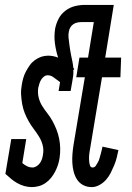

<svg xmlns="http://www.w3.org/2000/svg" viewBox="-20 -755 540 783"><path d="M110 8Q94 8 78.5 3.5Q63 -1 50 -8.5Q37 -16 25.5 -25.5Q14 -35 2 -46L26 -188H87L71 -90Q79 -83 89.5 -77.5Q100 -72 113 -72Q121 -72 129 -77Q137 -82 142.5 -89.5Q148 -97 151 -106Q154 -115 155 -123Q159 -144 154 -163Q149 -182 139 -198Q129 -214 118 -228.5Q107 -243 97.5 -259.5Q88 -276 81 -293.5Q74 -311 70.5 -330.5Q67 -350 66 -369.5Q65 -389 69 -410Q71 -423 75 -437Q79 -451 86 -464Q93 -477 101.5 -489Q110 -501 122.5 -510Q135 -519 148.5 -523.5Q162 -528 176 -528Q186 -528 196.5 -526Q207 -524 217 -520Q208 -548 204 -578Q200 -608 205 -639Q209 -659 219 -678.5Q229 -698 247 -711.5Q265 -725 285.5 -730Q306 -735 326 -735H409L398 -665H315Q306 -665 297 -663.5Q288 -662 280 -657Q272 -652 267 -643.5Q262 -635 261 -627Q258 -614 259.5 -601.5Q261 -589 262.5 -576.5Q264 -564 266 -551.5Q268 -539 270.5 -527Q273 -515 275.5 -503Q278 -491 279 -478Q280 -477 281 -476Q282 -475 283 -474L279 -469Q280 -458 278.5 -446.5Q277 -435 275 -424L268 -384H219L225 -420Q222 -422 219 -424.5Q216 -427 213 -429Q204 -436 195 -442Q186 -448 174 -448Q166 -448 159 -442.5Q152 -437 147.5 -429.5Q143 -422 140.5 -413.5Q138 -405 136 -397Q133 -377 137.5 -358Q142 -339 152 -323Q162 -307 173.5 -292.5Q185 -278 194 -261.5Q203 -245 210 -227.5Q217 -210 221 -190.5Q225 -171 225.5 -151Q226 -131 223 -111Q221 -97 216.5 -83Q212 -69 205 -55.5Q198 -42 188.5 -30Q179 -18 166 -9Q153 0 138.5 4Q124 8 110 8ZM354 8Q335 8 319.5 0Q304 -8 294.5 -22.5Q285 -37 280.5 -54.5Q276 -72 275 -90.5Q274 -109 275.5 -127.5Q277 -146 280 -165L326 -440H291L304 -520H339L374 -735H444L409 -520H474L471 -440H396L348 -152Q347 -145 345.5 -137.5Q344 -130 343.5 -122.5Q343 -115 343 -108Q343 -101 344 -93.5Q345 -86 347.5 -79Q350 -72 358 -72Q366 -72 371 -79.5Q376 -87 380 -94.5Q384 -102 386 -110Q388 -118 390.5 -126Q393 -134 394.5 -141.5Q396 -149 398 -157L463 -143Q460 -128 456 -112Q452 -96 445.5 -80.5Q439 -65 431.5 -50Q424 -35 412.5 -22Q401 -9 385.5 -0.5Q370 8 354 8Z"/></svg>

Font: Iosevka Curly Slab Medium
Style: Italic
Weight: 500
Italic angle: -9°
Monospace: yes
Designer: Belleve Invis
Foundry: Belleve Invis
Version: Version 22.1.2; ttfautohint (v1.8.4)